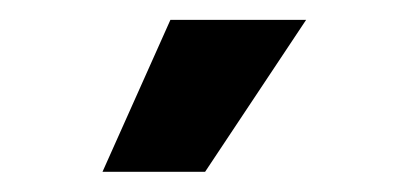

<svg xmlns="http://www.w3.org/2000/svg" viewBox="-20 -787 405 192"><path d="M150.4 -767.1H286.1L185.1 -615.2H82.5Z"/></svg>

Font: Inter RS Variable
Style: Regular
Weight: 400
Designer: Rasmus Andersson (customised by Maria Ramos and Noel Pretorius)
Foundry: rsms
Version: Version 3.001;Glyphs 3.2.3 (3260)